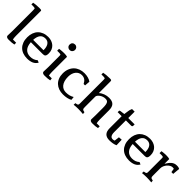

<svg xmlns="http://www.w3.org/2000/svg" viewBox="265 -2054 3352 3352"><g transform="rotate(45 1941.5 -378.0)"><path d="M106.9 -653.8Q106.9 -666.5 106 -679.2Q105 -691.9 102.5 -703.6Q94.2 -706.5 83.7 -708.5Q73.2 -710.4 60.1 -710.4H13.2V-752.9Q35.6 -757.8 73 -762Q110.4 -766.1 157.7 -766.1Q181.2 -766.1 192.4 -763.7Q203.6 -761.2 210 -753.4V-131.3Q210 -103.5 212.4 -83.7Q214.8 -64 218.3 -49.3H298.3V-5.4Q272 1 239.3 3.7Q206.5 6.3 165 6.3Q154.3 6.3 143.3 4.6Q132.3 2.9 123.5 -1.7Q114.7 -6.3 109.1 -14.4Q103.5 -22.5 103.5 -35.6Q103.5 -59.6 105.2 -83Q106.9 -106.4 106.9 -137.2Z M727.1 -294.9Q728 -296.9 728 -298.8Q728 -300.8 728 -303.2Q728 -335.4 721.4 -364.5Q714.8 -393.6 700.7 -415.8Q686.5 -438 663.8 -450.9Q641.1 -463.9 608.4 -463.9Q543.5 -463.9 510 -420.9Q476.6 -377.9 472.2 -294.9ZM822.3 -81.5Q794.4 -32.7 745.6 -10.5Q696.8 11.7 627 11.7Q567.9 11.7 519.8 -5.9Q471.7 -23.4 437.7 -57.4Q403.8 -91.3 385.3 -140.6Q366.7 -189.9 366.7 -253.4Q366.7 -314.9 384.8 -364Q402.8 -413.1 436.5 -447.3Q470.2 -481.4 517.8 -499.8Q565.4 -518.1 625 -518.1Q668.9 -518.1 707 -504.6Q745.1 -491.2 773.2 -466.1Q801.3 -440.9 817.1 -404.3Q833 -367.7 833 -321.8Q833 -293.9 828.4 -277.3Q823.7 -260.7 814.7 -252Q805.7 -243.2 791.7 -240.5Q777.8 -237.8 758.8 -237.8H472.7Q478 -143.6 522.7 -96.4Q567.4 -49.3 643.1 -49.3Q682.6 -49.3 716.8 -61.5Q751 -73.7 780.3 -100.1Z M980 -687Q980 -718.3 998.8 -736.8Q1017.6 -755.4 1046.9 -755.4Q1061.5 -755.4 1073.7 -750.5Q1085.9 -745.6 1094.7 -736.8Q1103.5 -728 1108.6 -715.3Q1113.8 -702.6 1113.8 -687Q1113.8 -672.4 1108.6 -659.9Q1103.5 -647.5 1094.7 -638.4Q1085.9 -629.4 1073.7 -624.5Q1061.5 -619.6 1046.9 -619.6Q1032.2 -619.6 1020 -624.5Q1007.8 -629.4 998.8 -638.4Q989.7 -647.5 984.9 -659.9Q980 -672.4 980 -687ZM1183.1 -5.4Q1157.7 1 1125.5 3.7Q1093.3 6.3 1053.7 6.3Q1043 6.3 1032 4.6Q1021 2.9 1012.2 -1.7Q1003.4 -6.3 997.8 -14.4Q992.2 -22.5 992.2 -35.6Q992.2 -59.6 993.9 -83Q995.6 -106.4 995.6 -137.2V-411.1Q995.6 -420.9 994.9 -431.2Q994.1 -441.4 992.2 -449.7Q974.6 -457 950.2 -457H902.8V-503.9Q908.7 -505.4 921.1 -507.1Q933.6 -508.8 949.5 -510.3Q965.3 -511.7 983.9 -512.7Q1002.4 -513.7 1021 -513.7Q1044.4 -513.7 1065.2 -511.5Q1085.9 -509.3 1099.6 -503.9V-131.3Q1099.6 -103.5 1102.1 -83.7Q1104.5 -64 1107.9 -49.3H1178.2Z M1685.1 -26.4Q1652.8 -7.3 1607.7 2.2Q1562.5 11.7 1512.2 11.7Q1455.1 11.7 1407.2 -5.4Q1359.4 -22.5 1324.5 -55.4Q1289.6 -88.4 1270.3 -136.5Q1251 -184.6 1251 -246.6Q1251 -311.5 1271.5 -362.3Q1292 -413.1 1327.9 -447.5Q1363.8 -481.9 1412.8 -500Q1461.9 -518.1 1519.5 -518.1Q1544.4 -518.1 1568.1 -514.9Q1591.8 -511.7 1613 -505.6Q1634.3 -499.5 1652.3 -491Q1670.4 -482.4 1683.6 -471.7L1675.3 -373.5H1640.1Q1616.7 -419.4 1585.7 -440.9Q1554.7 -462.4 1509.3 -462.4Q1476.1 -462.4 1448.2 -448.5Q1420.4 -434.6 1400.4 -409.7Q1380.4 -384.8 1369.1 -349.9Q1357.9 -314.9 1357.9 -273.4Q1357.9 -214.4 1371.1 -171.9Q1384.3 -129.4 1407 -102.3Q1429.7 -75.2 1459.7 -62.3Q1489.7 -49.3 1523.9 -49.3Q1569.8 -49.3 1607.2 -59.3Q1644.5 -69.3 1678.2 -89.8Z M2361.3 -5.9Q2337.9 0.5 2303.5 3.4Q2269 6.3 2232.4 6.3Q2221.7 6.3 2210.7 4.6Q2199.7 2.9 2190.9 -1.7Q2182.1 -6.3 2176.5 -14.4Q2170.9 -22.5 2170.9 -35.6Q2170.9 -59.6 2172.4 -83Q2173.8 -106.4 2173.8 -137.2V-314.5Q2173.8 -361.8 2168.7 -390.9Q2163.6 -419.9 2153.3 -435.8Q2143.1 -451.7 2127.4 -456.8Q2111.8 -461.9 2090.8 -461.9Q2063 -461.9 2036.6 -452.9Q2010.3 -443.8 1989.5 -429.4Q1968.8 -415 1955.3 -397.9Q1941.9 -380.9 1939.9 -364.7V-110.4Q1939.9 -90.3 1941.2 -77.4Q1942.4 -64.5 1948 -55.9Q1953.6 -47.4 1965.3 -42.7Q1977.1 -38.1 1998.5 -34.7L2002.4 6.3Q1967.3 3.4 1938.5 1.7Q1909.7 0 1881.8 0Q1855.5 0 1828.9 1.5Q1802.2 2.9 1772.9 6.3L1774.9 -34.7Q1797.4 -37.6 1809.6 -41.5Q1821.8 -45.4 1827.6 -52.5Q1833.5 -59.6 1834.5 -70.6Q1835.4 -81.5 1835.4 -97.7V-660.6Q1835.4 -671.9 1834.7 -682.9Q1834 -693.8 1831.5 -703.6Q1823.2 -706.5 1813 -708.5Q1802.7 -710.4 1790 -710.4H1742.2V-752.9Q1766.1 -758.8 1806.6 -762.7Q1847.2 -766.6 1897.5 -766.6Q1913.6 -766.6 1922.1 -764.9Q1930.7 -763.2 1934.6 -758.3Q1938.5 -753.4 1939.2 -744.1Q1939.9 -734.9 1939.9 -720.2V-448.2Q1975.6 -481.9 2024.9 -500Q2074.2 -518.1 2127.4 -518.1Q2206.5 -518.1 2242.4 -480.2Q2278.3 -442.4 2278.3 -363.8V-131.3Q2278.3 -103.5 2280.8 -83.7Q2283.2 -64 2286.6 -49.3H2361.3Z M2525.9 -594.2Q2526.9 -604.5 2530.5 -616.5Q2534.2 -628.4 2538.1 -638.2L2546.9 -661.6H2611.3V-503.9H2768.6V-478.5Q2768.6 -467.3 2766.6 -460.7Q2764.6 -454.1 2760.5 -450.7Q2756.3 -447.3 2749.8 -446.3Q2743.2 -445.3 2733.9 -445.3H2611.3V-155.8Q2611.3 -126.5 2616.5 -106Q2621.6 -85.4 2630.6 -72.8Q2639.6 -60.1 2652.8 -54.4Q2666 -48.8 2682.1 -48.8Q2687.5 -48.8 2694.6 -50Q2701.7 -51.3 2708 -53.2Q2715.3 -55.2 2722.7 -57.6Q2724.6 -73.7 2726.6 -89.8Q2728.5 -104 2730.2 -120.1Q2731.9 -136.2 2733.9 -150.9L2797.9 -155.8L2802.7 -23.4Q2772.5 -8.3 2733.6 -1.5Q2694.8 5.4 2651.9 5.4Q2580.1 5.4 2543.7 -32Q2507.3 -69.3 2507.3 -146V-445.3H2408.2V-471.7Q2408.2 -484.4 2413.8 -488.3Q2419.4 -492.2 2431.2 -493.7L2512.7 -503.9Z M3241.2 -294.9Q3242.2 -296.9 3242.2 -298.8Q3242.2 -300.8 3242.2 -303.2Q3242.2 -335.4 3235.6 -364.5Q3229 -393.6 3214.8 -415.8Q3200.7 -438 3178 -450.9Q3155.3 -463.9 3122.6 -463.9Q3057.6 -463.9 3024.2 -420.9Q2990.7 -377.9 2986.3 -294.9ZM3336.4 -81.5Q3308.6 -32.7 3259.8 -10.5Q3210.9 11.7 3141.1 11.7Q3082 11.7 3033.9 -5.9Q2985.8 -23.4 2951.9 -57.4Q2918 -91.3 2899.4 -140.6Q2880.9 -189.9 2880.9 -253.4Q2880.9 -314.9 2898.9 -364Q2917 -413.1 2950.7 -447.3Q2984.4 -481.4 3032 -499.8Q3079.6 -518.1 3139.2 -518.1Q3183.1 -518.1 3221.2 -504.6Q3259.3 -491.2 3287.4 -466.1Q3315.4 -440.9 3331.3 -404.3Q3347.2 -367.7 3347.2 -321.8Q3347.2 -293.9 3342.5 -277.3Q3337.9 -260.7 3328.9 -252Q3319.8 -243.2 3305.9 -240.5Q3292 -237.8 3272.9 -237.8H2986.8Q2992.2 -143.6 3036.9 -96.4Q3081.5 -49.3 3157.2 -49.3Q3196.8 -49.3 3231 -61.5Q3265.1 -73.7 3294.4 -100.1Z M3623.5 -386.2Q3641.6 -415 3659.2 -439.5Q3676.8 -463.9 3697 -481.4Q3717.3 -499 3741.7 -508.8Q3766.1 -518.6 3797.9 -518.6Q3828.1 -518.6 3843.8 -513.7Q3859.4 -508.8 3867.7 -503.9L3855.5 -369.1H3811.5L3799.8 -440.4Q3786.6 -441.9 3779.3 -442.9Q3772 -443.8 3766.6 -443.8Q3743.7 -443.8 3719 -429.9Q3694.3 -416 3673.8 -392.8Q3653.3 -369.6 3640.1 -339.6Q3627 -309.6 3627 -277.3V-112.8Q3627 -92.3 3627.9 -78.9Q3628.9 -65.4 3634.5 -56.6Q3640.1 -47.9 3652.1 -43Q3664.1 -38.1 3686 -34.7L3690.4 6.3Q3655.3 3.4 3626.5 1.7Q3597.7 0 3569.8 0Q3543.5 0 3516.8 1.5Q3490.2 2.9 3460.4 6.3L3462.4 -34.7Q3485.4 -37.6 3497.8 -41.5Q3510.3 -45.4 3515.9 -52.7Q3521.5 -60.1 3522.5 -71.3Q3523.4 -82.5 3523.4 -100.1V-416Q3523.4 -424.8 3522.7 -433.3Q3522 -441.9 3519.5 -449.7Q3512.7 -453.1 3504.9 -455.1Q3497.1 -457 3485.8 -457H3430.7V-503.9Q3436.5 -505.4 3448.2 -507.1Q3460 -508.8 3475.3 -510.3Q3490.7 -511.7 3508.5 -512.7Q3526.4 -513.7 3544.9 -513.7Q3568.4 -513.7 3589.1 -511.5Q3609.9 -509.3 3623.5 -503.9Z"/></g></svg>

Font: Tienne
Style: Regular
Weight: 400
Designer: vernon adams
Foundry: vernon adams
Version: Version 1.001